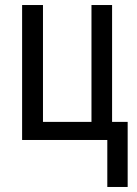

<svg xmlns="http://www.w3.org/2000/svg" viewBox="-20 -557 545 764"><path d="M488 187H407V0H68V-537H151V-72H344V-537H426V-72H488Z"/></svg>

Font: Avrile Sans Condensed
Style: Regular
Weight: 400
Width: 3
Designer: Monotype Design Team
Foundry: Monotype Imaging Inc.
Version: Version 2.001;September 10, 2019;FontCreator 11.5.0.2425 64-